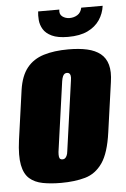

<svg xmlns="http://www.w3.org/2000/svg" viewBox="-50 -696 486 741"><g transform="rotate(-5 193.0 -325.5)"><path d="M157 8Q117 8 86 2Q55 -4 35 -21.5Q15 -39 8 -74.5Q1 -110 9 -170L36 -363Q44 -417 68.5 -447.5Q93 -478 133.5 -490.5Q174 -503 229 -503Q271 -503 302 -496Q333 -489 353 -473Q373 -457 380.5 -430Q388 -403 382 -363L355 -171Q344 -91 317.5 -53Q291 -15 250.5 -3.5Q210 8 157 8ZM170 -82Q175 -82 179 -84.5Q183 -87 186.5 -94Q190 -101 191 -112L229 -383Q231 -395 229.5 -401.5Q228 -408 224.5 -410.5Q221 -413 216 -413Q211 -413 207 -410.5Q203 -408 200 -401.5Q197 -395 195 -383L157 -112Q156 -101 157 -94Q158 -87 161.5 -84.5Q165 -82 170 -82ZM233 -551Q193 -551 170 -562Q147 -573 137 -590Q127 -607 125.5 -625.5Q124 -644 126 -659H208Q205 -641 217 -632Q229 -623 245 -623Q262 -623 275.5 -631.5Q289 -640 293 -659H376Q372 -629 355.5 -604.5Q339 -580 309 -565.5Q279 -551 233 -551Z"/></g></svg>

Font: Alumni Sans Black
Style: Italic
Weight: 900
Italic angle: -8°
Version: Version 1.016